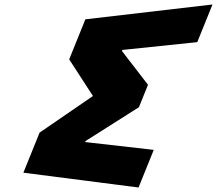

<svg xmlns="http://www.w3.org/2000/svg" viewBox="-20 -844 975 863"><path d="M866.7 -654.6 935.1 -823.8 363.7 -757.2 291 -577.2 397.8 -412.5 157.9 -247.8 85.1 -67.8 602.7 -1.2 671.1 -170.4 362.5 -205.5 364.4 -210 604.4 -362.1 645.2 -462.9 528 -615 529.8 -619.5Z"/></svg>

Font: Hussar
Style: BdWideOblFour
Weight: 700
Foundry: Cannot Into Space Fonts
Version: Version 2.00